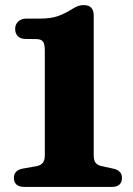

<svg xmlns="http://www.w3.org/2000/svg" viewBox="-20 -734 523 754"><path d="M82 -581 122 -580.5Q140.5 -580.5 148.2 -571.5Q156 -562.5 156 -535.5V-124Q156 -105 148.2 -95Q140.5 -85 126 -82L67.5 -71.5Q34.5 -64.5 34.5 -35Q34.5 -18.5 44.8 -9.2Q55 0 76.5 0H419Q439 0 449 -9.2Q459 -18.5 459 -35Q459 -63 428 -71L377 -82Q362.5 -85.5 355.2 -95.2Q348 -105 348 -124V-673Q348 -714 309 -714Q298 -714 287.8 -710.8Q277.5 -707.5 265 -699.5Q236 -681 208 -671Q180 -661 137.5 -661H84.5Q63.5 -661 51.5 -649.5Q39.5 -638 39.5 -620.5Q39.5 -603 49.8 -592Q60 -581 82 -581Z"/></svg>

Font: Fraunces 28pt Soft Wonky
Style: Bold
Weight: 700
Version: Version 1.000;[b76b70a41]